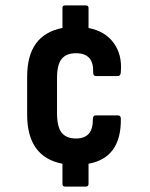

<svg xmlns="http://www.w3.org/2000/svg" viewBox="-20 -649 551 707"><path d="M219 38Q210 38 210 28V-46Q80 -71 80 -227V-367Q80 -521 210 -546V-620Q210 -629 219 -629H296Q306 -629 306 -620V-546Q367 -534 398.5 -491Q430 -448 425 -386Q425 -369 414 -369H333Q323 -369 323 -382Q326 -453 260 -453Q224 -453 207 -432Q190 -411 190 -362V-232Q190 -182 207 -160.5Q224 -139 260 -139Q323 -139 322 -210Q322 -224 332 -224H414Q425 -224 425 -212Q427 -68 306 -46V28Q306 38 296 38Z"/></svg>

Font: Sofia Sans Condensed
Style: Bold
Weight: 700
Designer: Botio Nikoltchev, Ani Petrova
Foundry: lettersoup
Version: Version 4.101; ttfautohint (v1.8.4.7-5d5b)